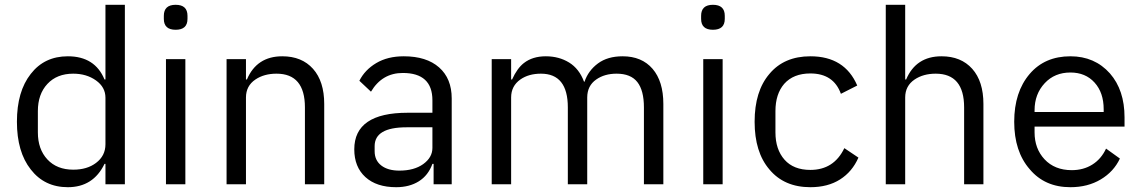

<svg xmlns="http://www.w3.org/2000/svg" viewBox="-20 -760 4706 792"><path d="M415 -84V0H495.1V-740.2H415V-432.1H411.1Q371.6 -527.8 259.8 -527.8Q163.1 -527.8 106.9 -455.1Q49.8 -382.8 49.8 -257.8Q49.8 -133.3 106.9 -61Q163.6 12.2 259.8 12.2Q364.7 12.2 411.1 -84ZM282.2 -60.1Q214.8 -60.1 175.5 -102.3Q136.2 -144.5 136.2 -213.9V-301.8Q136.2 -371.6 175.5 -413.8Q214.8 -456.1 282.2 -456.1Q336.9 -456.1 376 -428.2Q415 -400.4 415 -356.9V-165Q415 -117.2 376 -87.9Q339.4 -60.1 282.2 -60.1Z M753.4 -682.1V-694.8Q753.4 -740.2 704.6 -740.2Q655.8 -740.2 655.8 -694.8V-682.1Q655.8 -637.2 704.6 -637.2Q753.4 -637.2 753.4 -682.1ZM664.6 -516.1V0H744.6V-516.1Z M914.6 0H994.6V-357.9Q994.6 -405.8 1033.7 -432.1Q1069.3 -456.1 1120.6 -456.1Q1237.8 -456.1 1237.8 -316.9V0H1317.4V-331.1Q1317.4 -424.3 1271.2 -476.1Q1225.1 -527.8 1144.5 -527.8Q1039.1 -527.8 998.5 -432.1H994.6V-516.1H914.6Z M1645.5 -527.8Q1739.3 -527.8 1791.3 -481.9Q1843.3 -436 1843.3 -354V0H1768.6V-84H1763.7Q1746.6 -36.6 1707.8 -12.2Q1668.9 12.2 1614.3 12.2Q1533.2 12.2 1487.3 -29.5Q1441.4 -71.3 1441.4 -144Q1441.4 -294.9 1661.6 -294.9H1763.7V-346.2Q1763.7 -459 1641.6 -459Q1556.2 -459 1510.3 -381.8L1462.4 -426.8Q1484.9 -471.7 1532 -499.8Q1579.1 -527.8 1645.5 -527.8ZM1763.7 -149.9V-234.9H1657.2Q1525.4 -234.9 1525.4 -157.2V-136.2Q1525.4 -98.6 1552.7 -77.4Q1580.1 -56.2 1627.4 -56.2Q1688 -56.2 1725.6 -83Q1763.7 -110.4 1763.7 -149.9Z M2008.3 0H2088.4V-357.9Q2088.4 -405.3 2126.5 -432.1Q2160.6 -456.1 2211.4 -456.1Q2322.3 -456.1 2322.3 -316.9V0H2402.3V-357.9Q2402.3 -406.2 2439.5 -432.1Q2473.6 -456.1 2523.4 -456.1Q2582 -456.1 2609.1 -421.4Q2636.2 -386.7 2636.2 -316.9V0H2716.3V-331.1Q2716.3 -424.3 2671.9 -476.1Q2627.4 -527.8 2548.3 -527.8Q2486.3 -527.8 2446.5 -498.3Q2406.7 -468.8 2391.1 -422.9H2389.2Q2369.1 -476.6 2327.4 -502.2Q2285.6 -527.8 2231.4 -527.8Q2176.8 -527.8 2141.1 -500Q2113.3 -478.5 2092.3 -432.1H2088.4V-516.1H2008.3Z M2969.7 -682.1V-694.8Q2969.7 -740.2 2920.9 -740.2Q2872.1 -740.2 2872.1 -694.8V-682.1Q2872.1 -637.2 2920.9 -637.2Q2969.7 -637.2 2969.7 -682.1ZM2880.9 -516.1V0H2960.9V-516.1Z M3322.8 12.2Q3395 12.2 3445.3 -19.8Q3495.6 -51.8 3521 -109.9L3462.9 -148.9Q3419.9 -59.1 3322.8 -59.1Q3253.4 -59.1 3216.1 -101.3Q3178.7 -143.6 3178.7 -213.9V-301.8Q3178.7 -372.1 3214.8 -414.1Q3252.9 -457 3322.8 -457Q3418.5 -457 3448.7 -373L3516.1 -407.2Q3464.4 -527.8 3322.8 -527.8Q3214.4 -527.8 3153.8 -455.1Q3092.8 -383.8 3092.8 -257.8Q3092.8 -132.3 3153.8 -61Q3214.8 12.2 3322.8 12.2Z M3633.8 -740.2V0H3713.9V-357.9Q3713.9 -405.8 3752.9 -432.1Q3788.6 -456.1 3839.8 -456.1Q3957 -456.1 3957 -316.9V0H4036.6V-331.1Q4036.6 -424.3 3990.5 -476.1Q3944.3 -527.8 3863.8 -527.8Q3758.3 -527.8 3717.8 -432.1H3713.9V-740.2Z M4395.5 12.2Q4466.8 12.2 4520.5 -19.8Q4574.2 -51.8 4599.6 -106L4542.5 -147Q4522.5 -104 4485.8 -81.1Q4449.2 -58.1 4400.9 -58.1Q4330.6 -58.1 4288.6 -103Q4247.6 -147 4247.6 -213.9V-237.8H4618.7V-275.9Q4618.7 -388.2 4558.6 -457Q4495.6 -527.8 4395.5 -527.8Q4289.6 -527.8 4227.5 -455.1Q4163.6 -380.4 4163.6 -257.8Q4163.6 -135.3 4227.5 -62Q4289.6 12.2 4395.5 12.2ZM4395.5 -460.9Q4457.5 -460.9 4495.1 -419.4Q4532.7 -377.9 4532.7 -309.1V-297.9H4247.6V-305.2Q4247.6 -372.1 4289.6 -417Q4330.6 -460.9 4395.5 -460.9Z"/></svg>

Font: Plexus Sans
Style: Regular
Weight: 400
Version: Version 2.001;PS 002.001;hotconv 1.0.70;makeotf.lib2.5.58329